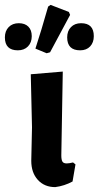

<svg xmlns="http://www.w3.org/2000/svg" viewBox="-69 -760 404 786"><path d="M122 -542 76 -561Q99 -631 128 -733L138 -740L213 -711L218 -699L136 -546ZM4 -554Q-49 -554 -49 -607Q-49 -633 -33.5 -649Q-18 -665 8 -665Q33 -665 47 -651Q61 -637 61 -612Q61 -586 45.5 -570Q30 -554 4 -554ZM259 -554Q206 -554 206 -607Q206 -633 221.5 -649Q237 -665 263 -665Q315 -665 315 -612Q315 -586 300 -570Q285 -554 259 -554ZM157 6Q113 6 86 -23.5Q59 -53 59 -102L62 -239L57 -456L188 -467L182 -124Q182 -106 186.5 -98.5Q191 -91 204 -91Q214 -91 230 -95L240 -87L228 -17Q195 1 157 6Z"/></svg>

Font: Alegreya Sans SC
Style: Bold
Weight: 700
Designer: Juan Pablo del Peral
Foundry: Huerta Tipografica
Version: Version 2.007